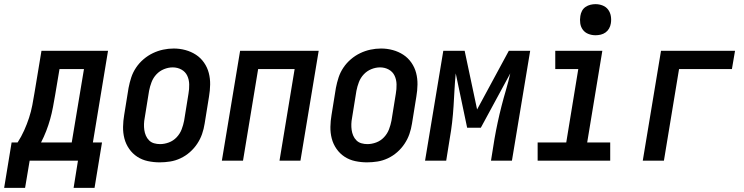

<svg xmlns="http://www.w3.org/2000/svg" viewBox="-66 -775 3586 926"><path d="M289 131 310 0H77L55 131H-46L-10 -88H19Q37 -116 50.5 -146Q64 -176 74 -206.5Q84 -237 90 -268.5Q96 -300 101 -331L134 -530H455L382 -88H426L390 131ZM132 -88H280L339 -442H221L200 -317Q195 -288 189.5 -258.5Q184 -229 176 -200.5Q168 -172 157 -143.5Q146 -115 132 -88Z M704 8Q675 8 647 2Q619 -4 596 -19Q573 -34 557 -57Q541 -80 534 -107Q527 -134 527.5 -163Q528 -192 533 -221L554 -351Q559 -377 567 -401.5Q575 -426 590 -448.5Q605 -471 626 -489Q647 -507 671 -518.5Q695 -530 720.5 -535.5Q746 -541 772 -541Q801 -541 828.5 -533.5Q856 -526 879 -511Q902 -496 918 -473Q934 -450 941 -423Q948 -396 947.5 -367Q947 -338 942 -309L921 -179Q917 -153 908.5 -128.5Q900 -104 885 -81.5Q870 -59 849.5 -41Q829 -23 804.5 -11.5Q780 0 754.5 4Q729 8 704 8ZM706 -80Q727 -80 748.5 -88Q770 -96 786 -113Q802 -130 810 -151Q818 -172 822 -193L843 -323Q847 -345 846.5 -368Q846 -391 837 -410Q828 -429 809 -439.5Q790 -450 767 -450Q746 -450 725 -441.5Q704 -433 688.5 -416.5Q673 -400 665 -379Q657 -358 653 -337L632 -207Q629 -192 628.5 -177Q628 -162 630 -148Q632 -134 637.5 -121Q643 -108 653 -98Q663 -88 677 -84Q691 -80 706 -80Z M1004 0 1092 -530H1471L1383 0H1282L1355 -442H1179L1106 0Z M1704 8Q1675 8 1647 2Q1619 -4 1596 -19Q1573 -34 1557 -57Q1541 -80 1534 -107Q1527 -134 1527.5 -163Q1528 -192 1533 -221L1554 -351Q1559 -377 1567 -401.5Q1575 -426 1590 -448.5Q1605 -471 1626 -489Q1647 -507 1671 -518.5Q1695 -530 1720.5 -535.5Q1746 -541 1772 -541Q1801 -541 1828.5 -533.5Q1856 -526 1879 -511Q1902 -496 1918 -473Q1934 -450 1941 -423Q1948 -396 1947.5 -367Q1947 -338 1942 -309L1921 -179Q1917 -153 1908.5 -128.5Q1900 -104 1885 -81.5Q1870 -59 1849.5 -41Q1829 -23 1804.5 -11.5Q1780 0 1754.5 4Q1729 8 1704 8ZM1706 -80Q1727 -80 1748.5 -88Q1770 -96 1786 -113Q1802 -130 1810 -151Q1818 -172 1822 -193L1843 -323Q1847 -345 1846.5 -368Q1846 -391 1837 -410Q1828 -429 1809 -439.5Q1790 -450 1767 -450Q1746 -450 1725 -441.5Q1704 -433 1688.5 -416.5Q1673 -400 1665 -379Q1657 -358 1653 -337L1632 -207Q1629 -192 1628.5 -177Q1628 -162 1630 -148Q1632 -134 1637.5 -121Q1643 -108 1653 -98Q1663 -88 1677 -84Q1691 -80 1706 -80Z M1984 0 2072 -530H2175L2235 -247L2388 -530H2491L2403 0H2302L2319 -106Q2326 -146 2334.5 -185.5Q2343 -225 2353 -264Q2363 -303 2374.5 -342Q2386 -381 2395 -421L2253 -159H2187L2132 -421Q2128 -381 2126 -342Q2124 -303 2121.5 -263.5Q2119 -224 2114.5 -184.5Q2110 -145 2103 -106L2086 0Z M2527 0V-88H2665L2723 -442H2612V-530H2839L2766 -88H2877V0ZM2806 -605Q2788 -605 2771.5 -611.5Q2755 -618 2745 -631.5Q2735 -645 2732.5 -662.5Q2730 -680 2733 -698Q2735 -711 2741 -722.5Q2747 -734 2758 -741.5Q2769 -749 2781.5 -752Q2794 -755 2806 -755Q2824 -755 2840.5 -748.5Q2857 -742 2867 -728.5Q2877 -715 2880 -697.5Q2883 -680 2880 -662Q2878 -649 2871.5 -637.5Q2865 -626 2854.5 -618.5Q2844 -611 2831.5 -608Q2819 -605 2806 -605Z M3034 0 3122 -530H3479L3464 -442H3209L3136 0Z"/></svg>

Font: Iosevka Curly Semibold Oblique
Style: Regular
Weight: 600
Italic angle: -9°
Monospace: yes
Designer: Belleve Invis
Foundry: Belleve Invis
Version: Version 11.1.0; ttfautohint (v1.8.3)